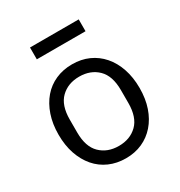

<svg xmlns="http://www.w3.org/2000/svg" viewBox="-169 -824 898 956"><g transform="rotate(-30 280.0 -346.5)"><path d="M47 0ZM280 12Q228 12 185 -7Q142 -26 111.5 -61.5Q81 -97 64 -146.5Q47 -196 47 -258Q47 -319 64 -369Q81 -419 111.5 -454.5Q142 -490 185 -509Q228 -528 280 -528Q332 -528 374.5 -509Q417 -490 448 -454.5Q479 -419 496 -369Q513 -319 513 -258Q513 -196 496 -146.5Q479 -97 448 -61.5Q417 -26 374.5 -7Q332 12 280 12ZM280 -59Q345 -59 386 -99Q427 -139 427 -221V-295Q427 -377 386 -417Q345 -457 280 -457Q215 -457 174 -417Q133 -377 133 -295V-221Q133 -139 174 -99Q215 -59 280 -59ZM141 -705H421V-637H141Z"/></g></svg>

Font: Aneliza
Style: Regular
Weight: 400
Designer: Mike Abbink, Paul van der Laan, Pieter van Rosmalen
Foundry: Bold Monday
Version: Version 3.001;September 8, 2019;FontCreator 11.5.0.2425 64-b